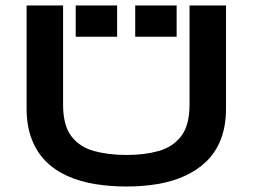

<svg xmlns="http://www.w3.org/2000/svg" viewBox="-20 -667 921 700"><path d="M671 -286V-647H804V-272Q804 -208 785.5 -160Q767 -112 733 -79Q699 -46 653.5 -25.5Q608 -5 554.5 4Q501 13 442 13Q381 13 326 4Q271 -5 225.5 -25.5Q180 -46 147 -79Q114 -112 95.5 -160Q77 -208 77 -272V-647H210V-286Q210 -210 240 -170.5Q270 -131 322.5 -116.5Q375 -102 442 -102Q507 -102 558.5 -116.5Q610 -131 640.5 -170.5Q671 -210 671 -286ZM407 -647V-533H256V-647ZM624 -647V-533H473V-647Z"/></svg>

Font: Syne
Style: Bold
Weight: 700
Designer: Lucas Descroix
Foundry: Bonjour Monde
Version: Version 2.200